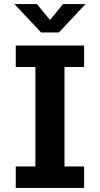

<svg xmlns="http://www.w3.org/2000/svg" viewBox="-20 -924 490 944"><path d="M57.5 0V-105.5H154V-594.5H57.5V-700H393.5V-594.5H297V-105.5H393.5V0ZM51 -904H161.5L226 -825.5L290 -904H400.5L269.5 -764.5H182Z"/></svg>

Font: Trispace Condensed SemiBold
Style: Regular
Weight: 600
Width: 3
Designer: Tyler Finck
Foundry: Etcetera Type Company
Version: Version 1.210; ttfautohint (v1.8.3)